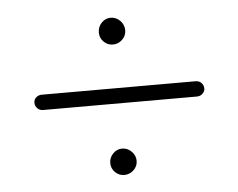

<svg xmlns="http://www.w3.org/2000/svg" viewBox="-39 -446 621 500"><g transform="rotate(-5 272.0 -195.5)"><path d="M233 -365Q233 -380 243 -390.5Q253 -401 267 -401Q281 -401 291.5 -390.5Q302 -380 302 -365Q302 -351 291.5 -341Q281 -331 267 -331Q253 -331 243 -341Q233 -351 233 -365ZM233 -24Q233 -38 243 -48.5Q253 -59 267 -59Q281 -59 291.5 -48.5Q302 -38 302 -24Q302 -10 291.5 0Q281 10 267 10Q253 10 243 0Q233 -10 233 -24ZM473 -177H71Q62 -177 56 -183Q50 -189 50 -198Q50 -206 56 -211.5Q62 -217 71 -217H473Q482 -217 488 -211Q494 -205 494 -196Q494 -189 488 -183Q482 -177 473 -177Z"/></g></svg>

Font: Quicksand Variable Light
Style: Regular
Weight: 300
Designer: Andrew Paglinawan
Foundry: Andrew Paglinawan
Version: Version 3.004